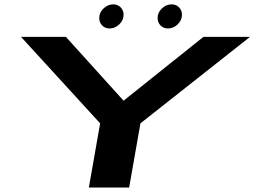

<svg xmlns="http://www.w3.org/2000/svg" viewBox="-20 -840 1140 860"><path d="M378 0 428.5 -287.5 74 -675H275L533.5 -389L891.5 -675H1100L609 -287.5L558.5 0ZM471 -712.5Q450.5 -712.5 437.5 -726Q424.5 -739.5 424.5 -759.5Q424.5 -784 443.8 -802.2Q463 -820.5 487 -820.5Q507.5 -820.5 520.5 -807Q533.5 -793.5 533.5 -774Q533.5 -749 514.2 -730.8Q495 -712.5 471 -712.5ZM732.5 -712.5Q712 -712.5 699 -726Q686 -739.5 686 -759.5Q686 -784 705.2 -802.2Q724.5 -820.5 748.5 -820.5Q769 -820.5 782 -807Q795 -793.5 795 -774Q795 -749 775.8 -730.8Q756.5 -712.5 732.5 -712.5Z"/></svg>

Font: Anybody UltraExpanded SemiBold
Style: Italic
Weight: 600
Width: 9
Italic angle: -10°
Designer: Tyler Finck
Foundry: Etcetera Type Company
Version: Version 1.010; ttfautohint (v1.8.3) -l 8 -r 50 -G 200 -x 14 